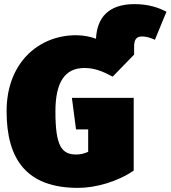

<svg xmlns="http://www.w3.org/2000/svg" viewBox="-20 -890 828 932"><path d="M633 -870C507 -870 451 -805 446 -702C419 -712 385 -719 349 -719C169 -719 12 -587 12 -350C12 -113 112 22 359 22C444 22 551 -8 629 -62V-415H329L349 -262H408V-153C389 -145 373 -140 350 -140C278 -140 249 -183 249 -349C249 -490 294 -560 390 -560C441 -560 482 -542 527 -518L631 -625V-663C631 -697 641 -713 670 -713C690 -713 709 -707 732 -697L788 -833C750 -853 701 -870 633 -870Z"/></svg>

Font: Fira Sans Ultra
Style: Regular
Weight: 950
Designer: Carrois Corporate & Edenspiekermann AG
Foundry: Carrois Corporate GbR & Edenspiekermann AG
Version: Version 4.203;PS 004.203;hotconv 1.0.88;makeotf.lib2.5.64775